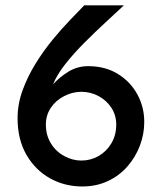

<svg xmlns="http://www.w3.org/2000/svg" viewBox="-20 -674 587 709"><path d="M284.2 14.6Q218.8 14.6 164.6 -15.6Q110.4 -45.9 77.6 -102.5Q44.9 -159.2 44.9 -237.3Q44.9 -290 63.5 -340.8Q82 -391.6 111.3 -439Q140.6 -486.3 174.3 -527.3Q208 -568.4 239.3 -600.6Q270.5 -632.8 291 -654.3H437.5Q407.2 -626 369.1 -590.8Q331.1 -555.7 292 -516.6Q252.9 -477.5 221.7 -438Q190.4 -398.4 175.8 -362.3Q199.2 -388.7 232.4 -409.2Q265.6 -429.7 305.7 -429.7Q368.2 -429.7 414.6 -401.4Q460.9 -373 486.8 -326.2Q512.7 -279.3 512.7 -223.6Q512.7 -178.7 496.6 -136.2Q480.5 -93.8 450.7 -59.6Q420.9 -25.4 378.4 -5.4Q335.9 14.6 284.2 14.6ZM280.3 -81.1Q314.5 -81.1 343.8 -97.7Q373 -114.3 391.1 -144.5Q409.2 -174.8 409.2 -213.9Q409.2 -249 391.1 -276.4Q373 -303.7 343.8 -319.3Q314.5 -335 280.3 -335Q248 -335 217.3 -319.3Q186.5 -303.7 168 -276.4Q149.4 -249 149.4 -213.9Q149.4 -174.8 168 -144.5Q186.5 -114.3 217.3 -97.7Q248 -81.1 280.3 -81.1Z"/></svg>

Font: Sen Medium
Style: Regular
Weight: 500
Designer: Kosal Sen, Philatype
Foundry: Philatype
Version: Version 2.000;gftools[0.9.31]